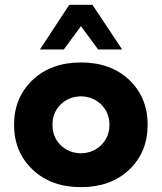

<svg xmlns="http://www.w3.org/2000/svg" viewBox="-20 -770 675 800"><path d="M246.1 -564H146.5L268.6 -750H365.2L488.8 -564H388.7L317.4 -661.1ZM518.6 -63.2Q441.9 9.8 317.4 9.8Q192.9 9.8 115.7 -63.5Q38.6 -136.7 38.6 -250Q38.6 -363.3 115.7 -436.5Q192.9 -509.8 317.4 -509.8Q441.9 -509.8 518.6 -436.8Q595.2 -363.8 595.2 -250Q595.2 -136.2 518.6 -63.2ZM317.4 -131.3Q368.2 -132.3 402.1 -166Q436 -199.7 436 -250Q436 -300.3 402.1 -334Q368.2 -367.7 317.4 -368.7Q265.6 -367.7 232.2 -334.2Q198.7 -300.8 198.7 -250Q198.7 -199.2 232.2 -165.8Q265.6 -132.3 317.4 -131.3Z"/></svg>

Font: Now
Style: Bold
Weight: 700
Designer: Alfredo Marco Pradil
Foundry: Alfredo Marco Pradil
Version: Version 1.002;PS 001.002;hotconv 1.0.88;makeotf.lib2.5.64775